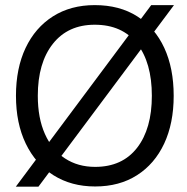

<svg xmlns="http://www.w3.org/2000/svg" viewBox="-20 -707 715 736"><path d="M41.2 -339.8Q41.2 -445.2 78.1 -523.2Q115.1 -601.2 183 -644.3Q251 -687.4 343.1 -687.4Q438.6 -687.4 506.1 -644.3Q573.7 -601.2 609.8 -523.3Q645.8 -445.4 645.8 -339.8Q645.8 -234.4 609.3 -156.4Q572.7 -78.4 505.1 -35.3Q437.6 7.8 344.7 7.8Q253.4 7.8 184.9 -35.3Q116.4 -78.4 78.8 -156.4Q41.2 -234.4 41.2 -339.8ZM124.9 -339.8Q124.9 -254.4 152.2 -193.4Q179.5 -132.3 229 -99.8Q278.5 -67.3 344.7 -67.3Q448.7 -67.3 505.4 -140.3Q562.1 -213.4 562.1 -339.8Q562.1 -467.1 505.4 -539.7Q448.7 -612.2 343.1 -612.2Q240.6 -612.2 182.8 -539.2Q124.9 -466.2 124.9 -339.8ZM40.6 8.6 559.5 -687.2H646.8L127.3 8.6Z"/></svg>

Font: Hind Variable Light
Style: Regular
Weight: 300
Designer: Manushi Parikh, Satya Rajpurohit
Foundry: Indian Type Foundry
Version: Version 3.000